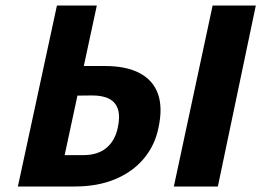

<svg xmlns="http://www.w3.org/2000/svg" viewBox="-20 -678 950 698"><path d="M45 0 187 -658H332L215 -114H282Q335 -114 366.5 -140Q398 -166 408 -213Q417 -254 409 -280Q401 -306 377.5 -318.5Q354 -331 315 -331L228 -330L247 -438H362Q439 -438 488 -412Q537 -386 554.5 -336Q572 -286 556 -213Q543 -149 502.5 -101Q462 -53 398.5 -26.5Q335 0 251 0ZM612 0 753 -658H910L772 0Z"/></svg>

Font: Ysabeau Office ExtraBold
Style: Italic
Weight: 800
Italic angle: -12°
Designer: Christian Thalmann (Catharsis Fonts)
Version: Version 2.001;gftools[0.9.30]; featfreeze: tnum,lnum,ss02